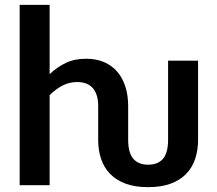

<svg xmlns="http://www.w3.org/2000/svg" viewBox="-20 -763 892 791"><path d="M61 0V-743H184.5V-457.5Q214.5 -486 250.5 -503.5Q286.5 -521 335 -521Q377 -521 409.5 -506.8Q442 -492.5 463.8 -466.8Q485.5 -441 496.8 -405.2Q508 -369.5 508 -326.5V-187Q508 -134 529 -109.2Q550 -84.5 590.5 -84.5Q631 -84.5 651.8 -109.2Q672.5 -134 672.5 -187V-513H796V-187Q796 -144 784 -108.2Q772 -72.5 746.8 -46.5Q721.5 -20.5 682.8 -6.2Q644 8 590.5 8Q536.5 8 497.8 -6.2Q459 -20.5 433.8 -46.5Q408.5 -72.5 396.5 -108.2Q384.5 -144 384.5 -187V-326.5Q384.5 -373.5 363 -399.2Q341.5 -425 297.5 -425Q265.5 -425 237.5 -410.5Q209.5 -396 184.5 -371V0Z"/></svg>

Font: Lato
Style: Bold
Weight: 700
Designer: Lukasz Dziedzic
Foundry: tyPoland Lukasz Dziedzic
Version: Version 2.007; 2014-02-27